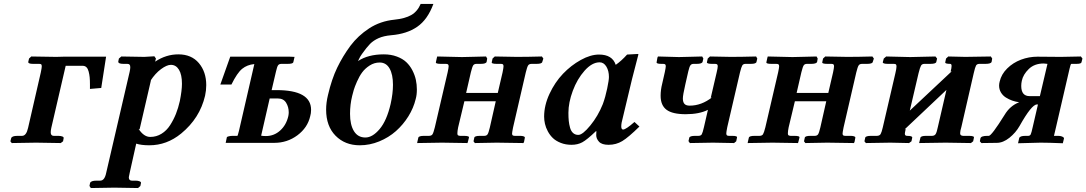

<svg xmlns="http://www.w3.org/2000/svg" viewBox="-20 -718 5460 965"><path d="M121.1 -75.2 185.1 -354Q189.9 -377.4 189.9 -383.8Q189.9 -392.1 187.3 -394.5Q184.6 -397 176.8 -397H146Q133.3 -397 127.2 -399.7Q121.1 -402.3 122.1 -407.2L126 -423.8L137.2 -434.1L262.2 -432.1Q268.1 -432.1 281 -432.6Q293.9 -433.1 299.8 -433.1H513.2L488.8 -275.9L432.1 -271V-293.9Q432.1 -314.5 430.7 -329.6Q429.2 -344.7 425.5 -358.6Q421.9 -372.6 414.6 -379.9Q407.2 -387.2 396 -387.2H310.1L237.8 -75.2Q234.9 -61.5 234.9 -53.2Q234.9 -35.2 250 -35.2H272.9Q285.6 -35.2 293.5 -32Q301.3 -28.8 299.8 -22.9L296.9 -7.8L285.2 1Q199.2 -1 161.1 -1L39.1 1L32.2 -7.8L36.1 -22.9Q39.1 -35.2 67.9 -35.2H90.8Q112.3 -35.2 121.1 -75.2Z M738.8 -314.9 681.6 -67.9 676.8 -69.8Q703.1 -29.8 734.9 -29.8Q766.1 -29.8 791.7 -45.7Q817.4 -61.5 835 -88.9Q852.5 -116.2 864.3 -145.8Q876 -175.3 883.8 -210Q894.5 -263.7 894.5 -296.9Q894.5 -342.8 879.6 -367.4Q864.7 -392.1 838.9 -392.1Q818.4 -392.1 789.3 -370.6Q760.3 -349.1 736.8 -313ZM763.7 -423.8 759.8 -408.2Q814.5 -444.8 876.5 -444.8Q942.4 -444.8 979.5 -400.9Q1016.6 -356.9 1016.6 -290Q1016.6 -263.7 1010.7 -236.8Q984.4 -124 890.6 -46.9Q818.4 12.2 730.5 12.2Q689.9 12.2 664.6 3.9L631.8 150.9Q627.4 171.9 627.4 172.9Q627.4 189.9 642.6 189.9H661.6Q673.8 189.9 681.9 193.4Q689.9 196.8 688.5 202.1L685.5 216.8L673.8 227.1Q592.8 225.1 554.7 225.1L436.5 227.1L429.7 216.8L432.6 202.1Q436 189.9 465.8 189.9H483.9Q505.9 189.9 513.7 150.9L631.8 -357.9Q634.8 -372.1 634.8 -379.9Q634.8 -389.2 631.3 -393.1Q627.9 -397 619.6 -397H600.6Q571.8 -397 574.7 -410.2L577.6 -423.8L589.8 -434.1Q669.4 -432.1 705.6 -432.1L755.9 -435.1Z M1335.4 -223.1 1292.5 -36.1Q1301.3 -34.2 1316.4 -34.2Q1357.4 -34.2 1388.2 -62Q1418.9 -89.8 1429.2 -134.8Q1431.2 -145.5 1431.2 -152.8Q1431.2 -180.2 1418 -201.7Q1404.8 -223.1 1376.5 -223.1ZM1172.4 -35.2Q1173.3 -35.2 1174.1 -36.4Q1174.8 -37.6 1175.5 -40.3Q1176.3 -43 1177 -45.7Q1177.7 -48.3 1179 -53Q1180.2 -57.6 1181.2 -61L1258.3 -396Q1222.2 -392.6 1197 -372.1Q1171.9 -351.6 1143.1 -293H1087.4L1137.2 -433.1H1436.5L1460.4 -432.1L1454.1 -404.8Q1451.7 -397 1425.3 -397H1394.5Q1382.8 -397 1377.7 -389.9Q1372.6 -382.8 1367.2 -358.9L1345.2 -265.1H1370.1Q1543.5 -265.1 1543.5 -166Q1543.5 -148.4 1539.1 -133.8Q1525.9 -76.2 1474.9 -38.1Q1423.8 0 1358.4 0H1114.3L1120.1 -27.8Q1120.6 -30.8 1130.1 -33Q1139.6 -35.2 1149.4 -35.2Z M1888.2 -403.8Q1861.3 -403.8 1838.1 -388.9Q1814.9 -374 1800.5 -354.5Q1786.1 -335 1774.4 -308.3Q1762.7 -281.7 1758.1 -266.1Q1753.4 -250.5 1750 -235.8Q1739.3 -192.4 1739.3 -146Q1739.3 -90.8 1759 -58.8Q1778.8 -26.9 1816.4 -26.9Q1852.1 -26.9 1887.9 -69.1Q1923.8 -111.3 1943.4 -195.8Q1955.1 -248.5 1955.1 -292Q1955.1 -343.8 1938 -373.8Q1920.9 -403.8 1888.2 -403.8ZM1628.4 -240.2Q1647 -320.3 1674.8 -377.9Q1702.6 -435.5 1741.2 -487.8Q1779.8 -539.1 1835.4 -575.4Q1891.1 -611.8 1962.4 -619.1Q2015.6 -624.5 2046.9 -642.3Q2078.1 -660.2 2094.2 -698.2H2158.2Q2129.4 -619.6 2077.1 -583.5Q2024.9 -547.4 1946.3 -541Q1908.2 -537.6 1882.6 -526.1Q1856.9 -514.6 1840.1 -497.6Q1823.2 -480.5 1799.3 -446.8Q1791.5 -437.5 1779.3 -411.1Q1830.1 -444.8 1909.2 -444.8Q1945.3 -444.8 1974.6 -433.8Q2003.9 -422.9 2022.2 -405.5Q2040.5 -388.2 2052.7 -364.5Q2064.9 -340.8 2070.1 -316.9Q2075.2 -293 2075.2 -268.1Q2075.2 -240.7 2069.3 -220.2Q2058.6 -175.3 2032.5 -133.3Q2006.3 -91.3 1970 -59.1Q1933.6 -26.9 1886 -7.3Q1838.4 12.2 1788.1 12.2Q1713.9 12.2 1666.5 -35.9Q1619.1 -84 1619.1 -167Q1619.1 -201.7 1628.4 -240.2Z M2230 -355Q2234.9 -378.4 2234.9 -384.8Q2234.9 -392.1 2231.7 -394.5Q2228.5 -397 2220.7 -397H2195.8Q2168 -397 2170.9 -405.8L2175.8 -428.2L2177.7 -434.1L2301.8 -431.2Q2319.8 -431.6 2362.5 -432.6Q2405.3 -433.6 2422.9 -434.1L2428.7 -423.8L2425.8 -407.2Q2422.9 -397 2396 -397H2375Q2363.3 -397 2358.4 -389.6Q2353.5 -382.3 2346.7 -355L2322.8 -251H2481.9L2505.9 -354Q2510.7 -377.4 2510.7 -384.8Q2510.7 -392.1 2507.8 -394.5Q2504.9 -397 2497.6 -397H2476.6Q2448.7 -397 2451.7 -405.8L2455.6 -423.8L2466.8 -434.1L2577.6 -432.1Q2630.4 -432.1 2703.6 -434.1L2710.9 -423.8L2705.6 -407.2Q2704.1 -397 2676.8 -397H2651.9Q2639.6 -397 2634.5 -389.4Q2629.4 -381.8 2622.6 -354L2558.6 -77.1Q2553.7 -51.8 2553.7 -46.9Q2553.7 -40 2556.9 -37.6Q2560.1 -35.2 2567.9 -35.2H2593.8Q2602.5 -35.2 2608.4 -33.7Q2614.3 -32.2 2616.5 -30Q2618.7 -27.8 2617.7 -24.9L2613.8 -4.9L2610.8 1L2476.6 -1Q2460.9 -0.5 2421.9 0Q2382.8 0.5 2366.7 1L2359.9 -7.8L2363.8 -25.9Q2365.2 -35.2 2392.6 -35.2H2413.6Q2425.3 -35.2 2430.4 -42.7Q2435.5 -50.3 2441.9 -77.1L2471.7 -209H2314L2282.7 -78.1Q2278.8 -59.1 2278.8 -47.9Q2278.8 -40.5 2281.5 -38.3Q2284.2 -36.1 2292 -35.2H2311.5Q2325.7 -35.2 2332 -33Q2338.4 -30.8 2336.9 -25.9L2331.5 -4.9L2329.6 1L2201.7 -1Q2185.1 -1 2139.4 0Q2093.8 1 2076.7 1L2077.6 -4.9L2082.5 -25.9Q2084.5 -35.2 2111.8 -35.2H2136.7Q2148.9 -35.6 2153.8 -43.2Q2158.7 -50.8 2165.5 -78.1Z M3009.8 -194.8Q3022.9 -230.5 3031.7 -272.9Q3040.5 -315.4 3040.5 -331.1Q3040.5 -361.8 3027.6 -383.3Q3014.6 -404.8 2993.7 -404.8Q2955.6 -404.8 2918.2 -362.8Q2880.9 -320.8 2858.9 -261.7Q2836.9 -202.6 2836.9 -150.9Q2836.9 -127.4 2838.6 -110.4Q2840.3 -93.3 2845.2 -75.9Q2850.1 -58.6 2860.6 -49.3Q2871.1 -40 2886.7 -40Q2908.2 -40 2947 -87.4Q2985.8 -134.8 3009.8 -194.8ZM2976.6 -39.1Q2976.6 -51.8 2977.5 -58.1L2975.6 -59.1Q2930.2 -15.6 2906.7 -2.9Q2883.3 9.8 2852.5 9.8Q2822.8 9.8 2798.6 0.2Q2774.4 -9.3 2759 -23.9Q2743.7 -38.6 2733.4 -57.9Q2723.1 -77.1 2719 -95.7Q2714.8 -114.3 2714.8 -131.8Q2714.8 -188.5 2741.9 -246.6Q2769 -304.7 2809.6 -347.2Q2850.1 -389.6 2899.2 -416.7Q2948.2 -443.8 2990.7 -443.8Q3057.6 -443.8 3074.7 -392.1Q3104 -412.6 3131.8 -443.8L3186.5 -446.8Q3188.5 -446.8 3188.5 -443.8L3156.7 -320.8L3109.9 -125Q3102.5 -99.1 3102.5 -83Q3102.5 -66.9 3111.8 -66.9Q3125.5 -66.9 3168.9 -105L3193.8 -82Q3138.7 -27.8 3107.7 -9Q3076.7 9.8 3038.6 9.8Q3004.9 9.8 2990.7 -5.6Q2976.6 -21 2976.6 -39.1Z M3582 -354Q3587.4 -376.5 3587.4 -384.8Q3587.4 -392.1 3584.2 -394.5Q3581.1 -397 3573.2 -397H3558.1Q3545.4 -397 3538.6 -399.2Q3531.7 -401.4 3533.2 -405.8L3537.1 -423.8L3548.3 -434.1L3653.3 -432.1Q3704.1 -432.1 3780.3 -434.1L3786.1 -423.8L3782.2 -407.2Q3780.8 -397 3753.4 -397H3727.1Q3715.8 -397 3710.9 -389.4Q3706.1 -381.8 3699.2 -354L3635.3 -79.1Q3630.4 -53.7 3630.4 -47.9Q3630.4 -40.5 3633.5 -37.8Q3636.7 -35.2 3644 -35.2H3660.2Q3674.3 -35.2 3679.9 -33Q3685.5 -30.8 3684.1 -25.9L3680.2 -7.8L3669.4 1Q3599.1 -1 3563.5 -1L3447.3 1L3440.4 -8.8L3444.3 -25.9Q3447.3 -35.2 3474.1 -35.2H3490.2Q3502.4 -35.2 3507.1 -43Q3511.7 -50.8 3518.1 -79.1L3538.1 -166Q3494.6 -144 3426.3 -144Q3359.9 -144 3330.1 -166.3Q3300.3 -188.5 3300.3 -236.8Q3300.3 -266.1 3308.1 -296.9L3321.3 -355Q3326.2 -378.4 3326.2 -384.8Q3326.2 -392.1 3323.2 -394.5Q3320.3 -397 3312.5 -397H3304.2Q3277.3 -397 3280.3 -405.8L3284.2 -428.2L3287.1 -434.1L3392.1 -431.2Q3409.2 -431.6 3450.7 -432.6Q3492.2 -433.6 3509.3 -434.1L3515.1 -423.8L3511.2 -407.2Q3508.3 -397 3481.4 -397H3466.3Q3455.1 -397 3450 -389.6Q3444.8 -382.3 3439.5 -359.9L3424.3 -293Q3412.1 -239.7 3412.1 -223.1Q3412.1 -204.6 3420.2 -195.8Q3428.2 -187 3446.3 -187Q3505.9 -187 3559.1 -229L3552.2 -226.1Z M3891.1 -355Q3896 -378.4 3896 -384.8Q3896 -392.1 3892.8 -394.5Q3889.6 -397 3881.8 -397H3856.9Q3829.1 -397 3832 -405.8L3836.9 -428.2L3838.9 -434.1L3962.9 -431.2Q3981 -431.6 4023.7 -432.6Q4066.4 -433.6 4084 -434.1L4089.8 -423.8L4086.9 -407.2Q4084 -397 4057.1 -397H4036.1Q4024.4 -397 4019.5 -389.6Q4014.6 -382.3 4007.8 -355L3983.9 -251H4143.1L4167 -354Q4171.9 -377.4 4171.9 -384.8Q4171.9 -392.1 4168.9 -394.5Q4166 -397 4158.7 -397H4137.7Q4109.9 -397 4112.8 -405.8L4116.7 -423.8L4127.9 -434.1L4238.8 -432.1Q4291.5 -432.1 4364.7 -434.1L4372.1 -423.8L4366.7 -407.2Q4365.2 -397 4337.9 -397H4313Q4300.8 -397 4295.7 -389.4Q4290.5 -381.8 4283.7 -354L4219.7 -77.1Q4214.8 -51.8 4214.8 -46.9Q4214.8 -40 4218 -37.6Q4221.2 -35.2 4229 -35.2H4254.9Q4263.7 -35.2 4269.5 -33.7Q4275.4 -32.2 4277.6 -30Q4279.8 -27.8 4278.8 -24.9L4274.9 -4.9L4272 1L4137.7 -1Q4122.1 -0.5 4083 0Q4043.9 0.5 4027.8 1L4021 -7.8L4024.9 -25.9Q4026.4 -35.2 4053.7 -35.2H4074.7Q4086.4 -35.2 4091.6 -42.7Q4096.7 -50.3 4103 -77.1L4132.8 -209H3975.1L3943.8 -78.1Q3939.9 -59.1 3939.9 -47.9Q3939.9 -40.5 3942.6 -38.3Q3945.3 -36.1 3953.1 -35.2H3972.7Q3986.8 -35.2 3993.2 -33Q3999.5 -30.8 3998 -25.9L3992.7 -4.9L3990.7 1L3862.8 -1Q3846.2 -1 3800.5 0Q3754.9 1 3737.8 1L3738.8 -4.9L3743.7 -25.9Q3745.6 -35.2 3772.9 -35.2H3797.9Q3810.1 -35.6 3814.9 -43.2Q3819.8 -50.8 3826.7 -78.1Z M4554.7 -431.2 4681.6 -434.1 4689.9 -423.8 4686 -407.2Q4684.6 -397 4655.8 -397H4626Q4614.3 -397 4609.1 -388.2Q4604 -379.4 4596.7 -350.1L4552.7 -162.1L4763.7 -359.9L4757.8 -357.9Q4762.7 -376.5 4762.7 -386.2Q4762.7 -397 4755.9 -397Q4728 -397 4731 -405.8L4734.9 -423.8L4746.1 -434.1Q4803.7 -432.1 4832 -432.1L4960 -434.1L4966.8 -423.8L4963.9 -407.2Q4960.9 -397 4932.6 -397H4902.8Q4890.6 -397 4885.7 -388.7Q4880.9 -380.4 4874 -350.1L4812 -80.1Q4805.7 -59.6 4805.7 -48.8Q4805.7 -42 4808.8 -39.1Q4812 -36.1 4819.8 -35.2H4849.6Q4877.9 -35.2 4875 -25.9L4871.1 -7.8L4859.9 1Q4776.9 -1 4732.9 -1L4599.6 1L4606 -25.9Q4608.4 -35.2 4634.8 -35.2H4665Q4677.7 -35.6 4683.1 -44.9Q4688.5 -54.2 4693.8 -80.1L4736.8 -266.1L4526.9 -67.9L4531.7 -69.8V-67.9Q4527.8 -50.3 4527.8 -45.9Q4527.8 -35.2 4539.1 -35.2Q4553.2 -35.2 4559.3 -33Q4565.4 -30.8 4564.9 -25.9L4561 -7.8L4548.8 1Q4485.8 -1 4455.1 -1L4332 1L4324.7 -7.8L4328.6 -25.9Q4330.6 -35.2 4358.9 -35.2H4387.7Q4400.9 -35.6 4406 -44.2Q4411.1 -52.7 4417 -78.1L4480 -349.1Q4485.8 -373 4485.8 -383.8Q4485.8 -392.1 4482.9 -394.5Q4480 -397 4471.7 -397H4442.9Q4415.5 -397 4417 -405.8L4421.9 -423.8L4434.1 -434.1Z M5206.5 -234.9 5244.6 -397Q5229 -398.9 5225.6 -398.9Q5179.2 -398.9 5150.6 -371.1Q5122.1 -343.3 5115.7 -312Q5112.8 -298.8 5112.8 -286.1Q5112.8 -234.9 5154.8 -234.9ZM5028.8 -140.1Q5056.2 -186.5 5102.5 -204.1Q5084.5 -206.5 5067.6 -212.4Q5050.8 -218.3 5035.4 -228Q5020 -237.8 5010.7 -253.4Q5001.5 -269 5001.5 -288.1Q5001.5 -296.9 5004.4 -308.1Q5012.7 -344.7 5042 -373.8Q5071.3 -402.8 5111.3 -418Q5151.4 -433.1 5194.3 -433.1L5311.5 -432.1Q5326.2 -432.1 5362.5 -433.1Q5398.9 -434.1 5412.6 -434.1L5420.4 -423.8L5415.5 -404.8Q5414.1 -397 5389.6 -397H5364.7Q5360.8 -397 5355.5 -372.1L5287.6 -79.1L5277.3 -35.2H5298.3Q5309.6 -35.2 5316.9 -32.2Q5324.2 -29.3 5326.2 -26.4Q5328.1 -23.4 5327.6 -22L5321.8 2Q5246.6 -1 5210.4 -1L5096.7 2L5102.5 -23.9Q5106 -35.2 5133.8 -35.2H5147.5Q5156.7 -35.2 5160.4 -42.7Q5164.1 -50.3 5170.4 -79.1L5196.8 -192.9H5191.4Q5165 -192.9 5104.5 -85Q5085.4 -51.3 5053.5 -25.6Q5021.5 0 4989.7 0L4912.6 1L4904.8 -7.8L4907.7 -22.9Q4911.1 -35.2 4942.4 -35.2H4949.7Q4963.4 -35.2 5028.8 -140.1Z"/></svg>

Font: Linux Libertine
Style: Bold Italic
Weight: 700
Italic angle: -11.5°
Designer: Philipp H. Poll
Foundry: Philipp H. Poll
Version: Version 4.0.5